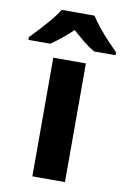

<svg xmlns="http://www.w3.org/2000/svg" viewBox="-138 -818 574 870"><g transform="rotate(10 149.5 -383.0)"><path d="M224 0H74V-546H224ZM225 -766Q239 -743 261.5 -715.5Q284 -688 308 -662.5Q332 -637 350 -619V-606H251Q225 -621 200 -641.5Q175 -662 148 -686Q122 -662 98.5 -642.5Q75 -623 49 -606H-51V-619Q-32 -638 -8.5 -663.5Q15 -689 37.5 -716Q60 -743 74 -766Z"/></g></svg>

Font: Noto Sans Syriac Eastern
Style: Bold
Weight: 700
Designer: Patrick Giasson and the Monotype Design Team
Foundry: Monotype Imaging Inc.
Version: Version 3.001